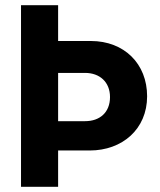

<svg xmlns="http://www.w3.org/2000/svg" viewBox="-20 -720 615 740"><path d="M204 -140H326C451 -140 547 -222 547 -349C547 -474 459 -562 330 -562H204V-700H61V0H204ZM204 -253V-439H308C364 -439 404 -404 404 -346C404 -286 364 -253 308 -253Z"/></svg>

Font: Vanilla Cream Black
Style: Regular
Weight: 900
Designer: Jeremy Tribby, Jinavaṁso
Foundry: Tribby Type
Version: Version 1.422;Glyphs 3.1.2 (3151)